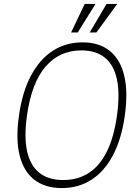

<svg xmlns="http://www.w3.org/2000/svg" viewBox="-20 -949 704 979"><path d="M295.5 10Q210.5 10 155.8 -32Q101 -74 80.2 -156Q59.5 -238 76.5 -358Q93.5 -480 138 -563.5Q182.5 -647 249.2 -690Q316 -733 400.5 -733Q484.5 -733 538.5 -690.5Q592.5 -648 613 -564.8Q633.5 -481.5 616.5 -360Q599.5 -239.5 555.8 -157Q512 -74.5 445.8 -32.2Q379.5 10 295.5 10ZM302.5 -31Q376.5 -31 432.5 -67Q488.5 -103 524.8 -176Q561 -249 576.5 -360Q592 -471.5 576 -545.2Q560 -619 514.2 -655.5Q468.5 -692 394.5 -692Q283.5 -692 212.2 -609.2Q141 -526.5 117.5 -360Q102 -249.5 118.5 -176.5Q135 -103.5 181.5 -67.2Q228 -31 302.5 -31ZM437.5 -783.5 523.5 -929H578L471.5 -783.5ZM342.5 -783.5 412 -929H467L376.5 -783.5Z"/></svg>

Font: Public Sans Thin
Style: Italic
Weight: 100
Italic angle: -8°
Designer: The Public Sans project authors (U.S. Web Design System). Libre Franklin designed by Pablo Impallari and Rodrigo Fuenzal
Version: Version 2.000